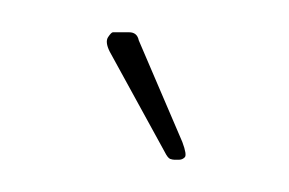

<svg xmlns="http://www.w3.org/2000/svg" viewBox="-20 -447 179 119"><path d="M91 -348H88Q87 -348 85.5 -348.5Q84 -349 82 -353L48 -415Q45 -421 47 -424Q49 -427 50 -427H60Q65 -427 66 -422L93 -359Q96 -351 94.5 -349.5Q93 -348 91 -348Z"/></svg>

Font: Chathura Light
Style: Regular
Weight: 300
Designer: Appaji Ambarisha Darbha
Foundry: Aditya Fonts
Version: Version 1.002 2016